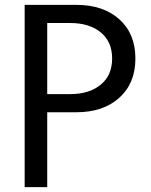

<svg xmlns="http://www.w3.org/2000/svg" viewBox="-20 -770 623 790"><path d="M81.5 0V-750H293.9Q404.8 -750 470.9 -690.7Q537.1 -631.3 537.1 -529.3Q537.1 -427.2 470.9 -367.7Q404.8 -308.1 293.9 -308.1H174.3V0ZM269 -675.3H174.3V-382.8H269Q347.2 -382.8 394.3 -421.4Q441.4 -460 441.4 -529.3Q441.4 -598.6 394.3 -637Q347.2 -675.3 269 -675.3Z"/></svg>

Font: Spartan MB Med
Style: Regular
Weight: 500
Designer: Matt Bailey, Mirko Velimirovic
Foundry: Matt Bailey
Version: Version 1.005